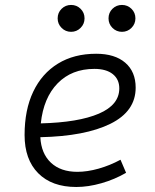

<svg xmlns="http://www.w3.org/2000/svg" viewBox="-20 -744 626 774"><path d="M292 -51.3Q332 -51.3 377.7 -64.2Q423.3 -77.1 465.8 -100.1L488.3 -47.4Q441.9 -20.5 388.9 -5.4Q335.9 9.8 287.6 9.8Q189 9.8 134 -45.7Q79.1 -101.1 79.1 -199.7Q79.1 -301.3 114 -374.5Q148.9 -447.8 213.6 -487.5Q278.3 -527.3 367.7 -527.3Q442.9 -527.3 484.9 -491.2Q526.9 -455.1 526.9 -390.6Q526.9 -295.4 425.3 -245.1Q323.7 -194.8 142.6 -190.9Q146 -125 185.3 -88.1Q224.6 -51.3 292 -51.3ZM144.5 -246.6Q296.4 -250.5 378.7 -285.9Q460.9 -321.3 460.9 -387.7Q460.9 -424.3 434.6 -445.3Q408.2 -466.3 360.4 -466.3Q269 -466.3 212.2 -408Q155.3 -349.6 144.5 -246.6ZM266.6 -615.7Q244.1 -615.7 228.3 -631.6Q212.4 -647.5 212.4 -669.9Q212.4 -692.9 228.3 -708.5Q244.1 -724.1 266.6 -724.1Q289.1 -724.1 304.9 -708.5Q320.8 -692.9 320.8 -669.9Q320.8 -647.5 304.9 -631.6Q289.1 -615.7 266.6 -615.7ZM471.7 -615.7Q449.2 -615.7 433.3 -631.6Q417.5 -647.5 417.5 -669.9Q417.5 -692.9 433.3 -708.5Q449.2 -724.1 471.7 -724.1Q494.1 -724.1 510 -708.5Q525.9 -692.9 525.9 -669.9Q525.9 -647.5 510 -631.6Q494.1 -615.7 471.7 -615.7Z"/></svg>

Font: Cascadia Code Light
Style: Italic
Weight: 300
Italic angle: -10°
Monospace: yes
Designer: Aaron Bell
Foundry: Saja Typeworks
Version: Version 2404.023; ttfautohint (v1.8.4)